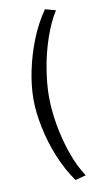

<svg xmlns="http://www.w3.org/2000/svg" viewBox="-90 -701 473 877"><g transform="rotate(-10 147.0 -262.0)"><path d="M236.3 121.1C214.4 87.9 195.3 48.8 180.2 4.4C148.9 -85.4 133.3 -182.1 133.3 -261.7C133.3 -301.3 137.2 -344.2 145 -390.6C152.3 -437 164.1 -482.9 179.2 -527.8C194.3 -572.3 212.4 -611.3 233.4 -645L184.6 -658.2C158.7 -621.1 136.2 -579.1 117.7 -532.7C80.6 -439 61.5 -341.3 61.5 -261.7C61.5 -221.7 66.4 -178.2 76.2 -130.9C95.2 -36.6 133.8 60.5 187 134.3Z"/></g></svg>

Font: SG Kara Light
Style: Regular
Weight: 400
Designer: Damoon Khanjanzadeh
Version: Version 1.000